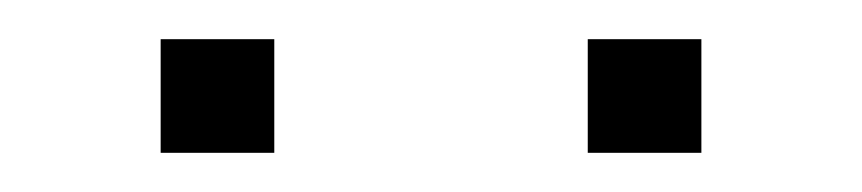

<svg xmlns="http://www.w3.org/2000/svg" viewBox="-20 -720 440 98"><path d="M280 -642H338V-700H280ZM62 -642H120V-700H62Z"/></svg>

Font: Resamitz
Style: Regular
Weight: 500
Designer: gluk
Foundry: gluk
Version: Version 0.047